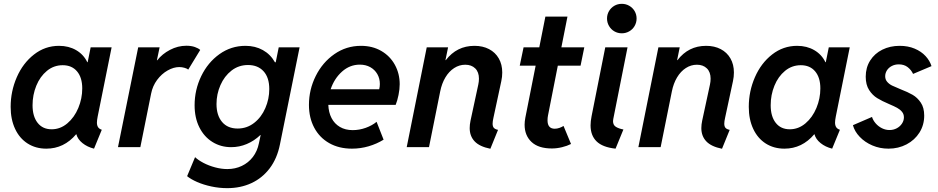

<svg xmlns="http://www.w3.org/2000/svg" viewBox="-20 -768 4897 1002"><path d="M35.6 -210.4Q35.6 -291.5 67.6 -365Q99.6 -438.5 157.5 -483.6Q215.3 -528.8 288.1 -528.8Q338.9 -528.8 377.7 -506.1Q416.5 -483.4 435.5 -443.4H437.5L453.1 -521H562.5L489.7 -159.7Q485.8 -140.1 485.8 -127.9Q485.8 -113.8 491.7 -104.5Q497.6 -95.2 511.2 -90.8L470.7 7.8Q435.5 -1 410.4 -21.2Q385.3 -41.5 378.4 -67.4H377.4Q314 7.8 221.7 7.8Q166.5 7.8 124.3 -19Q82 -45.9 58.8 -95.5Q35.6 -145 35.6 -210.4ZM409.2 -306.6Q409.2 -363.3 382.1 -395.5Q355 -427.7 307.1 -427.7Q260.7 -427.7 224.9 -398.2Q189 -368.7 169.4 -320.6Q149.9 -272.5 149.9 -218.8Q149.9 -160.6 176.3 -127Q202.6 -93.3 249.5 -93.3Q294.9 -93.3 331.5 -124.3Q368.2 -155.3 388.7 -204.6Q409.2 -253.9 409.2 -306.6Z M701.2 -521H813L798.8 -453.6H800.8Q826.2 -486.3 867.2 -507.8Q908.2 -529.3 952.6 -529.3Q978 -529.3 996.8 -522.7Q1015.6 -516.1 1024.9 -507.3L962.4 -404.8Q956.5 -410.2 942.9 -414.1Q929.2 -418 915.5 -418Q886.2 -418 855 -400.4Q823.7 -382.8 800 -351.1Q776.4 -319.3 768.6 -279.3L712.4 0H595.7Z M956.5 151.4 998 52.2Q1014.6 67.9 1042.2 82.3Q1069.8 96.7 1102.8 105.5Q1135.7 114.3 1166.5 114.3Q1207.5 114.3 1241.9 97.9Q1276.4 81.5 1299.6 51.3Q1322.8 21 1331.1 -20L1340.3 -63H1338.4Q1306.6 -32.7 1267.8 -16.4Q1229 0 1186.5 0Q1132.3 0 1088.9 -26.9Q1045.4 -53.7 1020.5 -103.3Q995.6 -152.8 995.6 -218.8Q995.6 -298.8 1030 -370.4Q1064.5 -441.9 1125.2 -485.4Q1186 -528.8 1261.2 -528.8Q1312 -528.8 1351.8 -506.6Q1391.6 -484.4 1415 -442.9H1418.9L1434.6 -521H1543.5L1440.9 -14.2Q1426.3 59.1 1387.5 110.4Q1348.6 161.6 1292 187.7Q1235.4 213.9 1166 213.9Q1124 213.9 1083 205.1Q1042 196.3 1009 181.9Q976.1 167.5 956.5 151.4ZM1385.3 -303.2Q1385.3 -363.3 1355.5 -396Q1325.7 -428.7 1274.4 -428.7Q1225.6 -428.7 1188.2 -399.7Q1150.9 -370.6 1130.4 -323.7Q1109.9 -276.9 1109.9 -225.1Q1109.9 -166 1138.9 -131.6Q1168 -97.2 1220.2 -97.2Q1268.6 -97.2 1306.4 -126.7Q1344.2 -156.2 1364.7 -203.9Q1385.3 -251.5 1385.3 -303.2Z M1592.3 -220.7Q1592.3 -300.3 1627.7 -371.3Q1663.1 -442.4 1725.1 -485.6Q1787.1 -528.8 1863.8 -528.8Q1923.8 -528.8 1969.7 -502.2Q2015.6 -475.6 2040.8 -429.7Q2065.9 -383.8 2065.9 -328.6Q2065.9 -302.7 2059.8 -272.5Q2053.7 -242.2 2044.9 -220.7H1693.4Q1694.8 -181.6 1710.2 -151.9Q1725.6 -122.1 1753.9 -105.5Q1782.2 -88.9 1820.8 -88.9Q1855 -88.9 1888.4 -100.8Q1921.9 -112.8 1945.3 -132.3L1981.9 -39.1Q1946.3 -17.1 1903.8 -4.6Q1861.3 7.8 1816.9 7.8Q1749 7.8 1698.2 -21Q1647.5 -49.8 1619.9 -101.6Q1592.3 -153.3 1592.3 -220.7ZM1959 -302.2Q1962.4 -315.9 1962.4 -329.6Q1962.4 -358.4 1949.2 -381.3Q1936 -404.3 1912.4 -417.5Q1888.7 -430.7 1857.9 -430.7Q1805.7 -430.7 1765.1 -394.5Q1724.6 -358.4 1705.6 -302.2Z M2431.2 -99.6Q2431.2 -117.7 2435.5 -138.2L2476.1 -326.7Q2479.5 -342.3 2479.5 -357.4Q2479.5 -392.1 2460 -411.1Q2440.4 -430.2 2408.2 -430.2Q2377 -430.2 2350.1 -412.8Q2323.2 -395.5 2304.4 -364Q2285.6 -332.5 2277.3 -291L2218.8 0H2102.5L2207 -521H2318.4L2304.7 -454.1H2306.6Q2363.8 -528.8 2456.1 -528.8Q2499.5 -528.8 2532.2 -511.7Q2564.9 -494.6 2583 -463.1Q2601.1 -431.6 2601.1 -389.6Q2601.1 -367.2 2596.2 -344.7L2555.2 -153.8Q2550.8 -134.8 2550.8 -122.6Q2550.8 -107.9 2557.4 -100.6Q2564 -93.3 2579.1 -90.3L2539.1 8.3Q2482.9 -2.9 2457 -30.3Q2431.2 -57.6 2431.2 -99.6Z M2717.8 -117.2Q2717.8 -133.8 2721.7 -154.3L2775.4 -425.3H2692.4L2712.4 -521H2794.4L2826.2 -681.2H2941.4L2909.7 -521H3029.3L3009.8 -425.3H2891.1L2839.8 -165Q2837.4 -153.3 2837.4 -140.1Q2837.4 -118.2 2846.9 -107.2Q2856.4 -96.2 2875 -96.2Q2887.2 -96.2 2899.7 -100.6Q2912.1 -105 2920.9 -110.8L2960 -16.6Q2939.9 -6.3 2913.1 0.2Q2886.2 6.8 2859.9 6.8Q2790 6.8 2753.9 -27.1Q2717.8 -61 2717.8 -117.2Z M3062 -113.8Q3062 -135.3 3067.4 -162.1L3138.7 -521H3254.9L3180.7 -147.9Q3179.2 -141.6 3179.2 -136.2Q3179.2 -115.2 3194.3 -106Q3209.5 -96.7 3233.4 -92.3L3192.4 7.8Q3124.5 0.5 3093.3 -30.3Q3062 -61 3062 -113.8ZM3147.9 -671.4Q3147.9 -692.4 3158.2 -710Q3168.5 -727.5 3186 -737.8Q3203.6 -748 3225.1 -748Q3246.1 -748 3263.9 -737.8Q3281.7 -727.5 3292 -710Q3302.2 -692.4 3302.2 -671.4Q3302.2 -650.4 3292 -632.6Q3281.7 -614.7 3263.9 -604.5Q3246.1 -594.2 3225.1 -594.2Q3203.6 -594.2 3186 -604.5Q3168.5 -614.7 3158.2 -632.6Q3147.9 -650.4 3147.9 -671.4Z M3640.1 -99.6Q3640.1 -117.7 3644.5 -138.2L3685.1 -326.7Q3688.5 -342.3 3688.5 -357.4Q3688.5 -392.1 3668.9 -411.1Q3649.4 -430.2 3617.2 -430.2Q3585.9 -430.2 3559.1 -412.8Q3532.2 -395.5 3513.4 -364Q3494.6 -332.5 3486.3 -291L3427.7 0H3311.5L3416 -521H3527.3L3513.7 -454.1H3515.6Q3572.8 -528.8 3665 -528.8Q3708.5 -528.8 3741.2 -511.7Q3773.9 -494.6 3792 -463.1Q3810.1 -431.6 3810.1 -389.6Q3810.1 -367.2 3805.2 -344.7L3764.2 -153.8Q3759.8 -134.8 3759.8 -122.6Q3759.8 -107.9 3766.4 -100.6Q3772.9 -93.3 3788.1 -90.3L3748 8.3Q3691.9 -2.9 3666 -30.3Q3640.1 -57.6 3640.1 -99.6Z M3887.7 -210.4Q3887.7 -291.5 3919.7 -365Q3951.7 -438.5 4009.5 -483.6Q4067.4 -528.8 4140.1 -528.8Q4190.9 -528.8 4229.7 -506.1Q4268.6 -483.4 4287.6 -443.4H4289.6L4305.2 -521H4414.6L4341.8 -159.7Q4337.9 -140.1 4337.9 -127.9Q4337.9 -113.8 4343.8 -104.5Q4349.6 -95.2 4363.3 -90.8L4322.8 7.8Q4287.6 -1 4262.5 -21.2Q4237.3 -41.5 4230.5 -67.4H4229.5Q4166 7.8 4073.7 7.8Q4018.6 7.8 3976.3 -19Q3934.1 -45.9 3910.9 -95.5Q3887.7 -145 3887.7 -210.4ZM4261.2 -306.6Q4261.2 -363.3 4234.1 -395.5Q4207 -427.7 4159.2 -427.7Q4112.8 -427.7 4076.9 -398.2Q4041 -368.7 4021.5 -320.6Q4002 -272.5 4002 -218.8Q4002 -160.6 4028.3 -127Q4054.7 -93.3 4101.6 -93.3Q4147 -93.3 4183.6 -124.3Q4220.2 -155.3 4240.7 -204.6Q4261.2 -253.9 4261.2 -306.6Z M4431.2 -114.7 4530.8 -157.7Q4536.1 -140.1 4549.8 -124.3Q4563.5 -108.4 4582.5 -98.9Q4601.6 -89.4 4622.1 -89.4Q4642.6 -89.4 4659.7 -98.4Q4676.8 -107.4 4687 -122.8Q4697.3 -138.2 4697.3 -155.8Q4697.3 -172.4 4687.3 -184.6Q4677.2 -196.8 4662.1 -205.1Q4647 -213.4 4620.6 -224.6Q4582.5 -240.7 4557.9 -255.9Q4533.2 -271 4515.6 -298.3Q4498 -325.7 4498 -367.7Q4498 -415.5 4521.2 -452.1Q4544.4 -488.8 4584.7 -508.8Q4625 -528.8 4675.3 -528.8Q4718.8 -528.8 4753.4 -514.2Q4788.1 -499.5 4810.3 -475.3Q4832.5 -451.2 4841.3 -422.9L4745.1 -382.3Q4735.4 -403.3 4716.8 -417.7Q4698.2 -432.1 4670.4 -432.1Q4649.9 -432.1 4633.5 -423.3Q4617.2 -414.6 4608.4 -400.4Q4599.6 -386.2 4599.6 -370.1Q4599.6 -353 4609.9 -341.1Q4620.1 -329.1 4635.5 -321.5Q4650.9 -314 4678.7 -302.7Q4717.8 -287.6 4742.7 -273.2Q4767.6 -258.8 4785.4 -232.4Q4803.2 -206.1 4803.2 -164.6Q4803.2 -115.7 4778.6 -76.4Q4753.9 -37.1 4711.2 -14.6Q4668.5 7.8 4616.7 7.8Q4571.8 7.8 4532.5 -9Q4493.2 -25.9 4466.6 -54Q4439.9 -82 4431.2 -114.7Z"/></svg>

Font: Reddit Sans Fudge SmBold Italic
Style: Regular
Weight: 600
Italic angle: -11.25°
Designer: Stephen Hutchings
Version: Version 1.013